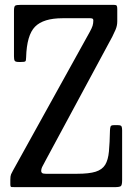

<svg xmlns="http://www.w3.org/2000/svg" viewBox="-20 -770 548 790"><path d="M66.5 -750H448.5Q458 -750 460.2 -746.5Q462.5 -743 462.5 -733V-682Q462.5 -664 455.2 -647.2Q448 -630.5 442 -619L171.5 -117Q162 -98.5 155.8 -87.5Q149.5 -76.5 149.5 -66Q149.5 -61 153.5 -58Q157.5 -55 168.5 -55H297.5Q346.5 -55 373.5 -63.5Q400.5 -72 412.8 -92Q425 -112 428.2 -146.8Q431.5 -181.5 432.5 -234Q433 -244 435 -249.5Q437 -255 448 -255H465.5Q477.5 -255 480 -250Q482.5 -245 482.5 -234V-29Q482.5 -9 477.5 -4.5Q472.5 0 451.5 0H41.5Q31 0 26.8 -0.5Q22.5 -1 22.5 -12V-31Q22.5 -45.5 25.5 -52.8Q28.5 -60 33.5 -68.5L349.5 -639Q358 -654.5 361 -664.2Q364 -674 364 -686.5Q364 -692 360 -693.5Q356 -695 351.5 -695H237.5Q158.5 -695 124.2 -660.2Q90 -625.5 87.5 -534Q87.5 -520 84 -517.5Q80.5 -515 66.5 -515H57.5Q43.5 -515 40.5 -520Q37.5 -525 37.5 -538V-726Q37.5 -744 43 -747Q48.5 -750 66.5 -750Z"/></svg>

Font: Besley* Condensed
Style: Regular
Weight: 400
Width: 3
Designer: Owen Earl
Foundry: indestructible type*
Version: Version 3.000; ttfautohint (v1.8.3)